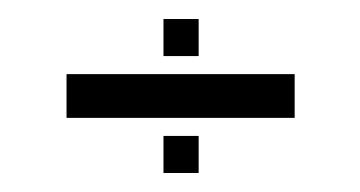

<svg xmlns="http://www.w3.org/2000/svg" viewBox="-20 -401 379 202"><path d="M50 -277V-323H290V-277ZM152 -342V-381H189V-342ZM152 -219V-258H189V-219Z"/></svg>

Font: Frankia
Style: Regular
Weight: 400
Version: Version 001.000